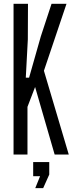

<svg xmlns="http://www.w3.org/2000/svg" viewBox="-20 -820 397 1019"><path d="M51.9 0V-800H128.5L127.7 -610.4L116.9 -407.9H134.4L196.7 -627.1L253.6 -800H333L213.1 -444.4L344.9 0H270L166.3 -358.3L125.8 -252.8V0ZM167.1 178.5 192.8 115H156.1V40H241.4V106.4L209.1 178.5Z"/></svg>

Font: Big Shoulders Thin
Style: Regular
Weight: 100
Designer: Patric King
Foundry: XO Type Co
Version: Version 2.002